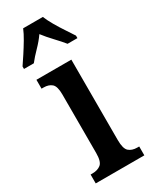

<svg xmlns="http://www.w3.org/2000/svg" viewBox="-208 -814 686 862"><g transform="rotate(-30 135.5 -383.0)"><path d="M14 0V-46H24Q51 -46 67.5 -59.5Q84 -73 84 -117V-421Q84 -463 68.5 -476.5Q53 -490 27 -490H16V-536H197V-119Q197 -74 213 -60Q229 -46 256 -46H266V0ZM-8 -619Q5 -638 22 -664Q39 -690 55 -717Q71 -744 80 -766H182Q191 -744 206.5 -717Q222 -690 239.5 -664Q257 -638 269 -619V-606H218Q202 -626 175.5 -654Q149 -682 130 -707Q112 -681 86.5 -655Q61 -629 43 -606H-8Z"/></g></svg>

Font: Noto Serif Georgian ExtraCondensed SemiBold
Style: Regular
Weight: 600
Width: 2
Designer: Monotype Design Team, Akaki Razmadze
Foundry: Google LLC
Version: Version 2.003; ttfautohint (v1.8.4.7-5d5b)